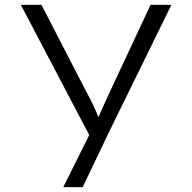

<svg xmlns="http://www.w3.org/2000/svg" viewBox="-20 -542 792 792"><path d="M241 230 363 -15 368 53 66 -522H151L338 -160Q359 -122 374 -87.5Q389 -53 399 -26L375 -33Q386 -58 398.5 -87Q411 -116 427 -150L601 -522H687L432 -2L321 230Z"/></svg>

Font: Lexend Giga Light
Style: Regular
Weight: 300
Version: Version 1.007